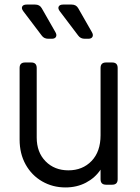

<svg xmlns="http://www.w3.org/2000/svg" viewBox="-20 -810 613 842"><path d="M267 12Q211 12 165 -14.5Q119 -41 92.5 -88.5Q66 -136 66 -198V-512Q66 -536 90 -536H117Q141 -536 141 -512V-207Q141 -142 180 -102.5Q219 -63 280 -63Q342 -63 381.5 -104Q421 -145 421 -217V-512Q421 -536 445 -536H472Q496 -536 496 -512V-24Q496 0 472 0H445Q421 0 421 -24V-66Q397 -30 357 -9Q317 12 267 12ZM192 -640Q173 -640 163 -654L82 -761Q73 -773 77.5 -781.5Q82 -790 97 -790H134Q154 -790 163 -774L223 -669Q230 -657 225.5 -648.5Q221 -640 207 -640ZM352 -640Q333 -640 323 -654L242 -761Q233 -773 237.5 -781.5Q242 -790 257 -790H294Q314 -790 323 -774L383 -669Q390 -657 385.5 -648.5Q381 -640 367 -640Z"/></svg>

Font: Pitagon Sans Text
Style: Regular
Weight: 400
Designer: Travis Tran
Foundry: Pitagon
Version: Version 1.001; ttfautohint (v1.8.4.7-5d5b);gftools[0.9.26]